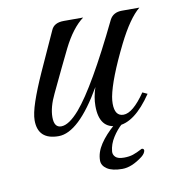

<svg xmlns="http://www.w3.org/2000/svg" viewBox="-61 -399 531 585"><g transform="rotate(-10 204.0 -106.5)"><path d="M98 -1Q34 -1 34 -61Q34 -82 46 -117.5Q58 -153 80 -202L135 -323Q144 -344 174 -344H234Q199 -318 170 -260Q159 -238 143.5 -205.5Q128 -173 108 -131Q89 -92 89 -61Q89 -29 111 -29Q135 -29 168 -67Q223 -131 316 -323Q327 -344 354 -344H408Q375 -317 339 -245Q289 -144 279 -91Q278 -85 277.5 -80Q277 -75 277 -70Q277 -31 304 -31Q333 -31 372 -88L387 -81Q333 -1 280 -1Q224 -1 224 -72Q224 -99 234 -129Q160 -1 98 -1ZM272 131Q241 131 225 120.5Q209 110 209 94Q209 69 225.5 44Q242 19 271 -6Q280 -15 287 -15Q292 -15 295 -11.5Q298 -8 294 -4Q278 10 265 30.5Q252 51 250 73Q249 83 256.5 90.5Q264 98 283 98Q299 98 311 94Q323 90 338 82Q339 81 341 81Q347 81 347 88Q346 92 343.5 96Q341 100 335 105Q301 131 272 131Z"/></g></svg>

Font: Carattere
Style: Regular
Weight: 400
Designer: Robert E. Leuschke
Foundry: Robert E. Leuschke
Version: Version 1.010; ttfautohint (v1.8.3)